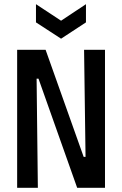

<svg xmlns="http://www.w3.org/2000/svg" viewBox="-20 -898 584 918"><path d="M62 0V-660H198L380 -148H389L382 -660H482V0H349L164 -522H155L161 0ZM152 -878 272 -799 391 -878V-791L272 -713L152 -791Z"/></svg>

Font: Bricolage Grotesque Condensed Medium
Style: Regular
Weight: 500
Width: 3
Designer: Mathieu Triay
Foundry: Atelier Triay
Version: Version 1.000;gftools[0.9.30]